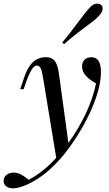

<svg xmlns="http://www.w3.org/2000/svg" viewBox="-93 -840 594 1048"><path d="M0 0ZM458 -446.8Q458 -382.8 429.7 -302.7Q401.4 -222.7 356.2 -144Q311 -65.4 261.2 -2.9Q167.5 113.8 64 163.1Q11.7 188 -22.9 188Q-44.4 188 -58.8 177.2Q-73.2 166.5 -73.2 147Q-73.2 126.5 -57.1 114.3Q-41 102.1 -19 102.1Q2 102.1 21.5 112.3Q41 122.6 64 141.1Q143.1 99.6 213.9 21.5L140.1 -426.8Q134.8 -457.5 127.7 -469.7Q120.6 -481.9 107.9 -481.9Q95.2 -481.9 81.5 -462.4Q67.9 -442.9 48.8 -390.1L36.1 -353H17.1L42 -425.8Q77.1 -527.8 157.2 -527.8Q178.2 -527.8 192.4 -519.5Q206.5 -511.2 215.3 -491.2Q224.1 -471.2 229 -436L280.3 -60.1Q335 -135.3 374.8 -219.2Q414.6 -303.2 431.2 -384.8Q400.4 -400.9 377.7 -424.3Q355 -447.8 355 -477.1Q355 -501 369.1 -514.4Q383.3 -527.8 405.8 -527.8Q458 -527.8 458 -446.8ZM338.4 -725.6Q378.4 -779.8 396.5 -797.9Q416 -820.3 437.5 -820.3Q449.7 -820.3 459.5 -813Q467.3 -805.2 467.3 -793.5Q467.3 -773.4 444.8 -751Q425.8 -730.5 377.4 -695.8Q308.1 -645 256.8 -599.1L246.6 -607.9Q288.1 -656.7 338.4 -725.6Z"/></svg>

Font: TypoPRO Playfair Display
Style: Italic
Weight: 400
Italic angle: -14°
Designer: Claus Eggers Sørensen
Foundry: Claus Eggers Sørensen
Version: Version 1.004;PS 001.004;hotconv 1.0.70;makeotf.lib2.5.58329